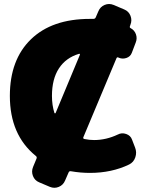

<svg xmlns="http://www.w3.org/2000/svg" viewBox="-20 -832 738 935"><path d="M369 -565Q370 -567 368.5 -569Q367 -571 365 -570Q301 -551 267 -499Q233 -447 233 -365Q233 -320 245 -282Q246 -280 248 -280Q250 -280 251 -282ZM547 -548 386 -164Q383 -157 391 -155Q416 -150 438 -150Q497 -150 554 -177Q573 -187 594.5 -179.5Q616 -172 623 -152L638 -113Q647 -90 639 -66Q631 -42 609 -31Q524 10 418 10Q372 10 326 2Q317 0 314 8L297 47Q288 69 266.5 78Q245 87 223 78L171 56Q149 47 140.5 25Q132 3 141 -19L158 -60Q161 -68 154 -73Q28 -175 28 -365Q28 -541 130.5 -640.5Q233 -740 418 -740H434Q443 -740 446 -747L459 -777Q468 -799 489.5 -808Q511 -817 533 -808L585 -786Q607 -777 615.5 -755Q624 -733 615 -711L613 -705Q610 -698 616 -695Q635 -685 642 -665Q649 -645 641 -625L622 -575Q615 -556 595 -549.5Q575 -543 556 -552Q550 -555 547 -548Z"/></svg>

Font: Rounded Mplus 1c Black
Style: Regular
Weight: 900
Version: Version 1.059.20150529